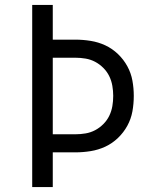

<svg xmlns="http://www.w3.org/2000/svg" viewBox="-20 -755 640 775"><path d="M110 0V-735H193V-595H284Q315 -595 346 -590Q377 -585 405 -572Q433 -559 456 -537Q479 -515 494 -487.5Q509 -460 514.5 -429.5Q520 -399 520 -368Q520 -336 514.5 -305.5Q509 -275 494 -247.5Q479 -220 456 -198Q433 -176 405 -163Q377 -150 346 -145Q315 -140 284 -140H193V0ZM193 -213H284Q305 -213 325.5 -216.5Q346 -220 364 -229.5Q382 -239 397 -254Q412 -269 421 -287.5Q430 -306 433.5 -326.5Q437 -347 437 -368Q437 -388 433.5 -408.5Q430 -429 421 -447.5Q412 -466 397 -481Q382 -496 364 -505.5Q346 -515 325.5 -518.5Q305 -522 284 -522H193Z"/></svg>

Font: Iosevka SS04 Extended
Style: Regular
Weight: 400
Width: 7
Monospace: yes
Designer: Belleve Invis
Foundry: Belleve Invis
Version: Version 19.0.0; ttfautohint (v1.8.4)